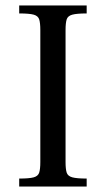

<svg xmlns="http://www.w3.org/2000/svg" viewBox="-20 -680 385 700"><path d="M50 0V-29Q87 -29 103 -33.5Q119 -38 123 -51Q127 -64 127 -89V-570Q127 -596 123 -609Q119 -622 103 -626.5Q87 -631 50 -631V-660H296V-631Q260 -631 243.5 -626.5Q227 -622 223 -609Q219 -596 219 -570V-89Q219 -64 223 -51Q227 -38 243.5 -33.5Q260 -29 296 -29V0Z"/></svg>

Font: Frank Ruhl Libre
Style: Regular
Weight: 400
Designer: Yanek Iontef
Foundry: Fontef
Version: Version 6.004